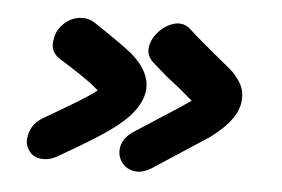

<svg xmlns="http://www.w3.org/2000/svg" viewBox="-35 -479 628 428"><g transform="rotate(5 278.5 -265.5)"><path d="M316 -106 440 -187Q503 -233 504 -277Q506 -302 489 -323Q481 -335 461 -351L440 -368L409 -394Q393 -407 377 -422Q361 -437 341.5 -432.5Q322 -428 306.5 -412Q291 -396 287.5 -376.5Q284 -357 300 -342L332 -314L365 -288L393 -264L391 -263Q380 -255 273 -186Q249 -171 244 -152Q239 -133 248 -117.5Q257 -102 275.5 -97.5Q294 -93 316 -106ZM75 -106Q90 -106 104 -114Q190 -163 222 -187Q279 -228 288 -270L289 -275Q295 -318 250 -357Q227 -376 159 -421Q148 -427 135 -427Q106 -427 86 -402Q77 -390 75 -377Q68 -348 90 -333Q156 -292 174 -276L182 -269L173 -262Q151 -246 68 -198Q41 -183 36 -156Q32 -141 38 -129Q48 -106 75 -106Z"/></g></svg>

Font: Balsamiq Sans
Style: Italic
Weight: 400
Italic angle: -12°
Designer: Michael Angeles
Foundry: Balsamiq SRL
Version: Version 1.020; ttfautohint (v1.8.4.7-5d5b);gftools[0.9.26]